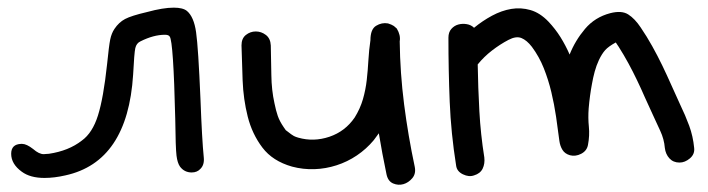

<svg xmlns="http://www.w3.org/2000/svg" viewBox="-20 -455 1887 512"><path d="M372.1 -422.9Q415 -434.6 443.4 -434.6Q467.8 -434.6 478.5 -425.8Q497.1 -410.2 502.9 -369.1Q508.8 -328.1 514.6 -190.4Q518.6 -83 523.4 -35.2Q525.4 -15.6 514.6 -4.9Q505.9 4.9 491.2 4.9Q471.7 4.9 460 -10.7Q453.1 -20.5 450.7 -40Q448.2 -59.6 447.3 -138.7Q442.4 -344.7 432.6 -357.4Q429.7 -362.3 419.9 -362.3Q389.6 -362.3 354.5 -344.7Q343.8 -339.8 340.8 -326.7Q337.9 -313.5 335 -255.9Q320.3 -23.4 154.3 12.7Q125 19.5 98.6 19.5Q60.5 19.5 38.1 2.9Q9.8 -17.6 9.8 -44.9Q9.8 -70.3 36.1 -71.3H39.1Q50.8 -71.3 68.4 -57.6Q84 -43.9 96.7 -43.9Q97.7 -43.9 102.5 -44.4Q107.4 -44.9 110.4 -44.9Q163.1 -52.7 198.2 -80.1Q226.6 -100.6 241.2 -147Q255.9 -193.4 265.6 -284.2Q270.5 -333 273.9 -349.6Q277.3 -366.2 285.2 -377.9Q296.9 -395.5 313.5 -404.3Q330.1 -413.1 372.1 -422.9Z M1045.9 -344.7Q1046.9 -260.7 1057.6 -176.8Q1068.4 -92.8 1085.9 -10.7Q1089.8 7.8 1079.6 20Q1069.3 32.2 1055.7 36.1Q1042 40 1028.3 34.2Q1014.6 28.3 1010.7 9.8Q999 -45.9 990.2 -99.6Q986.3 -94.7 983.4 -90.3Q980.5 -85.9 976.6 -81.1Q957 -57.6 931.6 -40.5Q906.2 -23.4 877.4 -14.2Q848.6 -4.9 818.4 -3.9Q788.1 -2.9 758.8 -10.7Q707 -25.4 679.7 -61.5Q652.3 -97.7 640.6 -144Q628.9 -190.4 627 -240.7Q625 -291 624 -334Q624 -352.5 635.7 -361.8Q647.5 -371.1 662.1 -371.1Q676.8 -371.1 689 -361.8Q701.2 -352.5 702.1 -334Q703.1 -294.9 703.6 -254.9Q704.1 -214.8 711.9 -179.7Q715.8 -160.2 720.7 -146Q725.6 -131.8 736.3 -116.2Q741.2 -109.4 741.7 -108.4Q742.2 -107.4 744.1 -106.4Q758.8 -94.7 763.7 -92.3Q768.6 -89.8 775.4 -87.9Q816.4 -76.2 858.4 -90.3Q900.4 -104.5 925.8 -141.6Q940.4 -165 947.8 -190.4Q955.1 -215.8 958 -241.7Q960.9 -267.6 962.4 -294.4Q963.9 -321.3 967.8 -347.7Q967.8 -377 982.9 -386.2Q998 -395.5 1014.6 -392.6Q1024.4 -389.6 1030.3 -385.7L1038.1 -378.9Q1048.8 -361.3 1045.9 -344.7Z M1244.1 12.7Q1230.5 17.6 1214.4 9.8Q1198.2 2 1196.3 -13.7Q1182.6 -99.6 1179.2 -184.1Q1175.8 -268.6 1175.8 -354.5Q1175.8 -369.1 1183.6 -377.9Q1191.4 -386.7 1202.1 -389.6Q1212.9 -392.6 1224.6 -390.6Q1236.3 -388.7 1244.1 -380.9Q1266.6 -399.4 1292 -413.1Q1317.4 -426.8 1343.3 -431.2Q1369.1 -435.5 1394.5 -428.2Q1419.9 -420.9 1442.4 -397.5Q1460.9 -377.9 1474.6 -356Q1488.3 -334 1499 -309.6Q1513.7 -346.7 1540 -377.9Q1566.4 -409.2 1607.4 -419.9Q1637.7 -427.7 1655.3 -416.5Q1672.9 -405.3 1688.5 -381.8Q1705.1 -357.4 1719.2 -332Q1733.4 -306.6 1746.1 -280.3Q1758.8 -253.9 1770.5 -227.5Q1782.2 -201.2 1793.9 -175.8Q1807.6 -147.5 1817.9 -119.6Q1828.1 -91.8 1831.1 -60.5Q1833 -43.9 1819.8 -32.7Q1806.6 -21.5 1792 -21.5Q1775.4 -21.5 1765.1 -32.7Q1754.9 -43.9 1752.9 -60.5Q1751 -84 1740.7 -106Q1730.5 -127.9 1720.7 -149.4Q1710 -171.9 1699.7 -195.3Q1689.5 -218.8 1678.7 -241.2Q1668 -263.7 1655.8 -286.1Q1643.6 -308.6 1629.9 -330.1Q1627.9 -333 1626 -335.9Q1624 -338.9 1622.1 -341.8Q1602.5 -331.1 1593.8 -321.3Q1585 -311.5 1577.1 -294.9Q1570.3 -280.3 1565.9 -264.2Q1561.5 -248 1558.6 -231.4Q1552.7 -200.2 1549.8 -166Q1547.9 -140.6 1550.3 -117.2Q1552.7 -93.8 1547.9 -68.4Q1544.9 -52.7 1529.8 -44.9Q1514.6 -37.1 1500 -41Q1486.3 -44.9 1480 -55.2Q1473.6 -65.4 1471.7 -79.1Q1467.8 -110.4 1462.9 -143.6Q1458 -176.8 1450.2 -209.5Q1442.4 -242.2 1430.2 -272.9Q1418 -303.7 1398.4 -330.1Q1384.8 -347.7 1370.6 -353.5Q1356.4 -359.4 1335.9 -348.6Q1313.5 -336.9 1292 -320.3Q1270.5 -303.7 1253.9 -283.2Q1254.9 -220.7 1258.3 -158.7Q1261.7 -96.7 1271.5 -35.2Q1273.4 -18.6 1267.1 -5.4Q1260.7 7.8 1244.1 12.7Z"/></svg>

Font: Schoolbell
Style: Regular
Weight: 400
Designer: Font Diner, Inc
Foundry: Font Diner, Inc
Version: Version 1.001